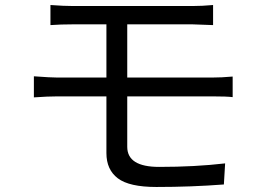

<svg xmlns="http://www.w3.org/2000/svg" viewBox="-20 -730 1040 765"><path d="M181 -710Q235 -706 271 -706H747Q785 -706 829 -710V-630Q757 -633 747 -633H487V-421H824Q863 -421 907 -425V-343Q884 -346 826 -346H487V-145Q487 -65 614 -65Q757 -65 877 -79L872 5Q742 15 603 15Q495 15 449.5 -19.5Q404 -54 404 -120V-346H209Q171 -346 115 -342V-426Q183 -421 209 -421H404V-633H271Q221 -633 181 -630Z"/></svg>

Font: Noto Sans SC
Style: Regular
Weight: 400
Designer: Ryoko NISHIZUKA  (kana, bopomofo & ideographs); Paul D. Hunt (Latin, Greek & Cyrillic); Sandoll Communications , Soo-you
Foundry: Adobe
Version: Version 2.002;hotconv 1.0.116;makeotfexe 2.5.65601